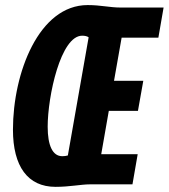

<svg xmlns="http://www.w3.org/2000/svg" viewBox="-20 -723 662 753"><path d="M197.8 9.8C253.4 9.8 297.9 0 332.5 0H499.5L520 -118.2H377L406.7 -288.1H521L542 -406.2H427.2L457 -575.2H601.1L621.6 -693.4H454.6C408.7 -693.4 377 -703.1 323.7 -703.1C132.8 -703.1 30.8 -437.5 30.8 -214.4C30.8 -70.3 88.9 9.8 197.8 9.8ZM224.1 -110.4C186.5 -110.4 167 -151.9 167 -226.1C167 -345.2 217.8 -583 302.2 -583C312.5 -583 321.8 -581.1 327.6 -576.7L246.1 -113.3C239.7 -111.3 231.9 -110.4 224.1 -110.4Z"/></svg>

Font: Cascadia Code NF
Style: Bold Italic
Weight: 700
Italic angle: -10°
Monospace: yes
Designer: Aaron Bell
Foundry: Saja Typeworks
Version: Version 2404.023